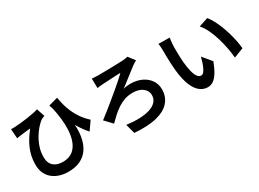

<svg xmlns="http://www.w3.org/2000/svg" viewBox="-34 -1491 3069 2275"><g transform="rotate(-30 1500.0 -353.0)"><path d="M747.5 -764.7Q754.7 -717.6 768 -665.5Q781.2 -613.5 804.7 -558.4Q828.2 -503.4 866.2 -448Q904.3 -392.6 961.4 -340.1L880.5 -224.4Q826 -285.6 779.9 -361.4Q733.8 -437.2 695 -529.2Q656.3 -621.3 621.1 -729.7ZM88.4 -714.7Q115.5 -712.7 144.9 -714.7Q180.6 -716.5 226.5 -721.1Q272.5 -725.7 319.5 -732.8Q366.6 -739.9 407.3 -747.9Q448.1 -755.9 472.5 -764.7L509.6 -653.6Q499 -650 484.9 -644.5Q470.8 -638.9 459.8 -631.8Q438.9 -616.5 412.4 -589.3Q385.8 -562.1 358.6 -524.9Q331.4 -487.6 308.1 -442.1Q284.8 -396.6 270.7 -344Q256.6 -291.5 256.6 -234.1Q256.6 -190 269.6 -159.1Q282.7 -128.1 306.4 -108.8Q330.1 -89.4 361.3 -80.1Q392.5 -70.8 428 -70.8Q542.1 -70.8 602.2 -149Q662.3 -227.2 670.1 -369.3Q677.8 -511.4 633.3 -702.2L751.3 -510.9Q767.6 -430.1 770.3 -348.2Q773.1 -266.3 756.6 -192.5Q740.2 -118.7 700.5 -60.9Q660.8 -3.1 593.4 30.2Q525.9 63.5 425.4 63.5Q365.1 63.5 311.4 46.7Q257.7 30 216.4 -3.3Q175 -36.5 151.5 -87.2Q128 -138 128 -205.7Q128 -266.7 140 -321Q152 -375.3 173.6 -424.1Q195.2 -472.8 224.7 -518.7Q254.1 -564.6 289 -608.6Q269.7 -607.3 244.4 -604.4Q219.2 -601.6 195.9 -598.9Q172.7 -596.2 157.7 -594Q141.6 -592.2 128.2 -590.2Q114.8 -588.2 97.7 -584.7Z M1216.8 -754.9Q1229.2 -753.9 1251 -752.3Q1272.8 -750.6 1298.2 -750.6Q1314.2 -750.6 1347.4 -750.8Q1380.6 -751 1422.5 -751.6Q1464.3 -752.2 1507 -753.5Q1549.7 -754.7 1585.2 -755.8Q1620.7 -756.9 1640.3 -757.9Q1657.7 -759.7 1677.9 -762.4Q1698 -765 1712.3 -768.8L1779.3 -680.5Q1765.7 -673.6 1750 -663.8Q1734.3 -653.9 1723.9 -646.6Q1702.4 -630.6 1674.5 -609Q1646.7 -587.3 1614.5 -562.4Q1582.3 -537.5 1549 -511.8Q1515.8 -486.1 1483.4 -460.8Q1507.7 -468.2 1533.2 -471.2Q1558.8 -474.1 1577.9 -474.1Q1666.1 -474.1 1732.9 -442.3Q1799.7 -410.4 1837 -355.4Q1874.2 -300.4 1874.2 -230.5Q1874.2 -131.4 1815.5 -62.5Q1756.8 6.5 1636.6 37.5Q1516.4 68.4 1331.2 54.1L1296.5 -76.2Q1400.5 -62.6 1482.1 -66.4Q1563.8 -70.2 1620.4 -90.6Q1677 -111 1706.9 -146.3Q1736.8 -181.6 1736.8 -230.9Q1736.8 -290.2 1686.5 -329.3Q1636.1 -368.5 1550.2 -368.5Q1491.7 -368.5 1441.5 -351.8Q1391.3 -335.1 1346.6 -305.8Q1301.8 -276.6 1260.5 -239.3Q1219.2 -202 1178.5 -160.8L1085 -259.9Q1125.2 -290.1 1176 -330.9Q1226.8 -371.7 1281.2 -416.1Q1335.6 -460.5 1386.8 -503.7Q1438 -546.9 1479.2 -583.7Q1520.3 -620.4 1543.7 -645.1Q1527.3 -644.9 1502.8 -643.8Q1478.3 -642.7 1449.3 -641Q1420.3 -639.4 1392 -637.9Q1363.7 -636.4 1340.2 -635.3Q1316.8 -634.2 1302.3 -633.2Q1283.6 -632.2 1259.7 -629.7Q1235.7 -627.1 1219.4 -624.3Z M2259.5 -714.5Q2256.2 -696.8 2253.6 -673.8Q2251.1 -650.8 2249.4 -628.9Q2247.7 -607 2247.5 -592.6Q2247.3 -560.3 2247.8 -525Q2248.3 -489.7 2249.5 -453.5Q2250.7 -417.4 2254 -380.8Q2260.8 -309.2 2273.9 -254.3Q2287 -199.4 2308.1 -168.7Q2329.3 -138 2360.7 -138Q2378.3 -138 2394.4 -157Q2410.5 -176 2424.4 -206.4Q2438.2 -236.9 2448.8 -271.1Q2459.5 -305.3 2466.8 -334.7L2567.5 -213.1Q2534.2 -126.4 2501.4 -74.9Q2468.6 -23.4 2433.6 -0.8Q2398.6 21.7 2358.1 21.7Q2303.5 21.7 2255.4 -14Q2207.4 -49.7 2173.1 -130.5Q2138.8 -211.2 2124.8 -344.8Q2120 -391.2 2117.5 -442.1Q2115 -493 2114.4 -539.1Q2113.8 -585.2 2113.8 -615.4Q2113.8 -636.4 2112.1 -665Q2110.4 -693.6 2105.7 -716.5ZM2760 -692.5Q2788.1 -658.2 2814.2 -609.3Q2840.3 -560.4 2862.2 -504.1Q2884 -447.7 2900.8 -389.3Q2917.6 -330.9 2928.2 -275.4Q2938.8 -220 2942.5 -174.1L2810.5 -122.9Q2805.1 -183.9 2791.8 -255.9Q2778.5 -327.9 2756.8 -400.9Q2735.1 -473.8 2704.5 -539.1Q2673.8 -604.4 2632.9 -650.8Z"/></g></svg>

Font: Noto Sans TC
Style: Regular
Weight: 100
Designer: Ryoko NISHIZUKA 西塚涼子 (kana, bopomofo & ideographs); Paul D. Hunt (Latin, Greek & Cyrillic); Sandoll Communications 산돌커뮤니
Foundry: Adobe
Version: Version 2.004;hotconv 1.0.118;makeotfexe 2.5.65603